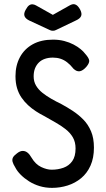

<svg xmlns="http://www.w3.org/2000/svg" viewBox="-20 -890 514 930"><path d="M232 20Q200 20 172 11.5Q144 3 121 -11.5Q98 -26 80.5 -43.5Q63 -61 54 -79Q44 -95 41 -106Q38 -117 42.5 -126.5Q47 -136 62 -147Q77 -159 90 -159Q103 -159 113.5 -150.5Q124 -142 133 -126Q152 -94 179.5 -81Q207 -68 230 -68Q261 -68 287.5 -77.5Q314 -87 330 -109.5Q346 -132 346 -171Q346 -202 333 -224.5Q320 -247 297.5 -264.5Q275 -282 248.5 -297Q222 -312 194 -328Q174 -338 154 -351Q134 -364 116 -380.5Q98 -397 84 -417.5Q70 -438 62.5 -463.5Q55 -489 55 -521Q55 -573 76.5 -613Q98 -653 138.5 -675.5Q179 -698 237 -698Q266 -698 291 -691.5Q316 -685 336 -674.5Q356 -664 370.5 -652Q385 -640 393 -629Q410 -610 412 -597.5Q414 -585 398 -566Q382 -548 367 -545Q352 -542 336 -557Q321 -576 305.5 -588Q290 -600 273 -605.5Q256 -611 236 -611Q215 -611 197.5 -605Q180 -599 168 -587Q156 -575 149.5 -558.5Q143 -542 143 -520Q143 -495 154.5 -475.5Q166 -456 185.5 -440.5Q205 -425 228.5 -411.5Q252 -398 277 -386Q305 -371 333 -352.5Q361 -334 384 -310.5Q407 -287 421 -254Q435 -221 435 -175Q435 -125 418.5 -88Q402 -51 373 -27Q344 -3 307.5 8.5Q271 20 232 20ZM236 -818 316 -863Q324 -868 332.5 -869.5Q341 -871 350 -865.5Q359 -860 368 -844Q378 -825 373 -812.5Q368 -800 348 -791L252 -745Q248 -743 244.5 -742Q241 -741 236 -741Q231 -741 227.5 -742Q224 -743 220 -745L123 -790Q104 -799 99 -811.5Q94 -824 104 -842Q113 -859 121.5 -864.5Q130 -870 138.5 -869Q147 -868 154 -864Z"/></svg>

Font: Fredoka SemiCondensed
Style: Regular
Weight: 400
Width: 4
Designer: Ben Nathan
Foundry: Milena B. Brandão, Ben Nathan
Version: Version 2.001